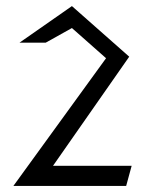

<svg xmlns="http://www.w3.org/2000/svg" viewBox="-20 -610 475 630"><path d="M394 0 412 -66H154L404 -424L216 -590L44 -470H130L216 -518L328 -419L24 0Z"/></svg>

Font: Stormblade
Style: Regular
Weight: 400
Designer: Mew Too
Foundry: Cannot Into Space Fonts
Version: Version 0.77